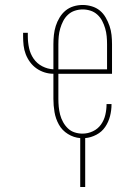

<svg xmlns="http://www.w3.org/2000/svg" viewBox="-20 -548 540 773"><path d="M303 205V8Q277 6 253.5 -8.5Q230 -23 217 -46.5Q204 -70 199.5 -96.5Q195 -123 195 -150V-251Q177 -251 159.5 -256.5Q142 -262 127 -272.5Q112 -283 101 -298Q90 -313 83.5 -330Q77 -347 75 -365Q73 -383 73 -401V-416H92V-401Q92 -378 97 -354.5Q102 -331 115.5 -311.5Q129 -292 150.5 -281Q172 -270 195 -269V-370Q195 -389 197 -407.5Q199 -426 204.5 -443.5Q210 -461 220 -477.5Q230 -494 244 -505.5Q258 -517 276 -522.5Q294 -528 313 -528Q331 -528 349.5 -522.5Q368 -517 382 -505.5Q396 -494 405.5 -477.5Q415 -461 421 -443.5Q427 -426 429 -407.5Q431 -389 431 -370V-251H215V-150Q215 -134 216.5 -118Q218 -102 222 -86.5Q226 -71 234 -56.5Q242 -42 253.5 -31Q265 -20 280.5 -15Q296 -10 312 -10Q334 -10 354 -19.5Q374 -29 386.5 -46.5Q399 -64 404 -85.5Q409 -107 409 -128V-129H429V-128Q429 -104 423 -80.5Q417 -57 403.5 -37Q390 -17 368 -5.5Q346 6 323 8V205ZM215 -269H411V-370Q411 -386 409.5 -402Q408 -418 403.5 -433.5Q399 -449 391.5 -463.5Q384 -478 372 -489Q360 -500 344.5 -505Q329 -510 313 -510Q297 -510 281.5 -505Q266 -500 254 -489Q242 -478 234.5 -463.5Q227 -449 222.5 -433.5Q218 -418 216.5 -402Q215 -386 215 -370Z"/></svg>

Font: Iosevka Curly Slab Thin
Style: Regular
Weight: 100
Monospace: yes
Designer: Belleve Invis
Foundry: Belleve Invis
Version: Version 22.1.2; ttfautohint (v1.8.4)